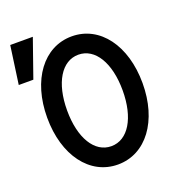

<svg xmlns="http://www.w3.org/2000/svg" viewBox="-191 -891 932 1014"><g transform="rotate(-20 275.0 -384.0)"><path d="M300 10C458 10 568 -138 568 -350C568 -562 458 -710 300 -710C142 -710 32 -562 32 -350C32 -138 142 10 300 10ZM300 -93C206 -93 144 -195 144 -350C144 -505 206 -607 300 -607C394 -607 456 -505 456 -350C456 -195 394 -93 300 -93ZM107 -778H-20L-50 -564H32Z"/></g></svg>

Font: CommitMono
Style: 600Regular
Weight: 600
Monospace: yes
Designer: Eigil Nikolajsen
Foundry: Eigil Nikolajsen
Version: Version 1.143